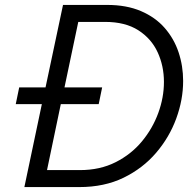

<svg xmlns="http://www.w3.org/2000/svg" viewBox="-20 -760 793 780"><path d="M79 0 150 -337H44L58 -405H165L236 -740H415Q494 -740 552.5 -715Q611 -690 649 -646.5Q687 -603 705.5 -547.5Q724 -492 724 -431Q724 -355 696 -278.5Q668 -202 614 -139Q560 -76 482 -38Q404 0 302 0ZM381 -337H227L171 -69H305Q386 -69 449.5 -101Q513 -133 556.5 -185.5Q600 -238 623 -301Q646 -364 646 -427Q646 -492 620.5 -547.5Q595 -603 542 -637Q489 -671 407 -671H298L242 -405H395Z"/></svg>

Font: Be Vietnam Pro Light
Style: Italic
Weight: 300
Italic angle: -12°
Designer: Lam Bao, Tony Le, Vietanh Nguyen
Foundry: Yellow Type Foundry
Version: Version 1.002; ttfautohint (v1.8.3)